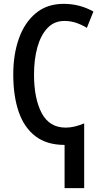

<svg xmlns="http://www.w3.org/2000/svg" viewBox="-20 -744 533 999"><path d="M311 -724Q395 -724 466 -684L432 -599Q408 -614 378.5 -624.5Q349 -635 315 -635Q262 -635 227 -598Q192 -561 174.5 -498Q157 -435 157 -356Q157 -231 197 -155.5Q237 -80 322 -80Q346 -80 370 -86Q394 -92 418 -102V235H316V10Q223 10 164 -35.5Q105 -81 77 -163Q49 -245 49 -357Q49 -461 78.5 -544Q108 -627 166.5 -675.5Q225 -724 311 -724Z"/></svg>

Font: Avrile Sans Condensed Medium
Style: Regular
Weight: 500
Width: 3
Designer: Monotype Design Team
Foundry: Monotype Imaging Inc.
Version: Version 2.001;September 10, 2019;FontCreator 11.5.0.2425 64-